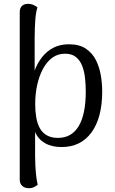

<svg xmlns="http://www.w3.org/2000/svg" viewBox="-20 -750 593 994"><path d="M128.9 224.3Q108.4 224.3 95.3 212.5Q82.2 200.8 82.2 180.2V-685.7Q82.2 -707.3 92.5 -718.1Q102.8 -728.9 120.6 -729.8Q139.2 -731.2 153.3 -724.3Q167.5 -717.5 173.7 -712.2Q165.7 -685.2 162.8 -648.4Q159.9 -611.6 159.4 -556V-298.6L135.9 -287.6Q142.4 -337.6 157.7 -380.1Q172.9 -422.6 197.8 -454.2Q222.6 -485.7 257.1 -503.2Q291.6 -520.8 336.6 -520.8Q390.4 -520.8 424.3 -498.1Q458.3 -475.4 476.6 -438.8Q494.9 -402.2 502 -359.7Q509.1 -317.2 509.1 -277.5Q509.1 -140.5 453.8 -64.6Q398.5 11.3 298.5 11.3Q247.9 11.3 212.6 -9.1Q177.3 -29.5 161.7 -66.6V55.2Q161.7 76.2 162.9 104.3Q164.2 132.5 167.3 159.8Q170.4 187.2 175.1 206.2Q169.3 211.5 157.7 217.9Q146.1 224.3 128.9 224.3ZM280.2 -36.1Q350.7 -36.1 387.3 -96.8Q424 -157.5 424 -276.9Q424 -311.4 420.2 -346Q416.5 -380.5 405.5 -408.9Q394.5 -437.3 373.3 -454.7Q352.1 -472 316.2 -472Q279.2 -472 250.6 -451.1Q222.1 -430.2 202.4 -393.4Q182.7 -356.7 172.4 -309.8Q162.2 -262.8 162.2 -210.8Q162.2 -175 167.5 -143.3Q172.8 -111.5 185.5 -87.7Q198.2 -63.8 221.5 -49.9Q244.8 -36.1 280.2 -36.1Z"/></svg>

Font: Arima Thin
Style: Regular
Weight: 100
Designer: Joana Correia and Natanael Gama
Foundry: NDISCOVER
Version: Version 1.101;gftools[0.9.23]